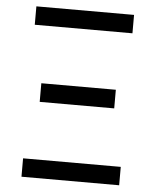

<svg xmlns="http://www.w3.org/2000/svg" viewBox="-53 -796 701 842"><g transform="rotate(5 297.5 -375.0)"><path d="M73 -669H503V-750H73ZM124 -334H452V-416H124ZM73 0H503V-81H73Z"/></g></svg>

Font: Orkney
Style: Regular
Weight: 400
Designer: Samuel Oakes and Alfredo Marco Pradil
Foundry: Alfredo Marco Pradil
Version: 1.0; ttfautohint (v1.5)